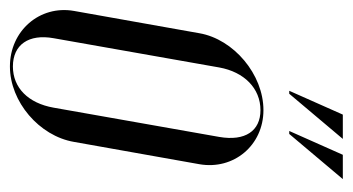

<svg xmlns="http://www.w3.org/2000/svg" viewBox="-185 -521 711 387"><g transform="rotate(90 170.5 -327.5)"><path d="M247 -555 338 -663H289L241 -555ZM166 -555 257 -663H208L160 -555ZM199 -503C127 -503 56 -443 44 -374L-1 -121C-13 -52 39 8 111 8C182 8 251 -51 263 -121L308 -374C320 -443 270 -503 199 -503ZM199 -497C241 -497 262 -466 253 -414L194 -80C185 -29 154 2 111 2C67 2 45 -30 54 -80L113 -414C122 -464 155 -497 199 -497Z"/></g></svg>

Font: Moniqa Ita Display
Style: Italic
Weight: 400
Italic angle: -10°
Designer: Rajesh Rajput
Foundry: Rajesh Rajput
Version: Version 1.000